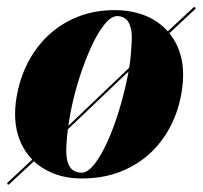

<svg xmlns="http://www.w3.org/2000/svg" viewBox="-26 -485 562 532"><path d="M-5 25.5Q-6 24.5 -6 23.2Q-6 22 -4.5 20.5L122 -97.5L142 -116L372 -335.5L386.5 -349L509 -463.5Q510.5 -465 512 -465.2Q513.5 -465.5 514.5 -464.5Q516 -464 516 -462.5Q516 -461 514.5 -459.5L391 -344L377 -331.5L146 -111.5L126.5 -92.5L0.5 24.5Q-1 26.5 -2.5 26.5Q-4 26.5 -5 25.5ZM295 -457Q356.5 -456 400.2 -430Q444 -404 465.5 -356.8Q487 -309.5 479.5 -246Q473.5 -193 452 -146.5Q430.5 -100 394.8 -65Q359 -30 310 -10.2Q261 9.5 200 9.5Q142.5 9.5 98.5 -15.8Q54.5 -41 32.5 -88Q10.5 -135 17.5 -199Q24.5 -255.5 46.8 -302.5Q69 -349.5 105.2 -384.5Q141.5 -419.5 189.5 -438.5Q237.5 -457.5 295 -457ZM200 -6.5Q217 -6.5 235.5 -30Q254 -53.5 271.5 -92Q289 -130.5 303.2 -177Q317.5 -223.5 327 -270Q336.5 -316.5 338 -355.5Q341 -387 336.8 -405.5Q332.5 -424 323 -432Q313.5 -440 300 -440.5Q282.5 -441 263.8 -417.8Q245 -394.5 227.2 -356Q209.5 -317.5 194.5 -271Q179.5 -224.5 170.2 -177.2Q161 -130 158.5 -90Q156 -57.5 160.5 -39.5Q165 -21.5 175.5 -14Q186 -6.5 200 -6.5Z"/></svg>

Font: Fraunces 120pt
Style: Bold Italic
Weight: 700
Italic angle: -16°
Version: Version 1.000;[b76b70a41]